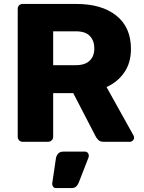

<svg xmlns="http://www.w3.org/2000/svg" viewBox="-20 -720 731 975"><path d="M95 0Q84 0 77 -7.5Q70 -15 70 -25V-675Q70 -686 77 -693Q84 -700 95 -700H367Q497 -700 571 -640.5Q645 -581 645 -472Q645 -401 611 -352Q577 -303 521 -278L658 -32Q661 -26 661 -21Q661 -13 654.5 -6.5Q648 0 640 0H507Q488 0 479 -9.5Q470 -19 466 -27L352 -247H250V-25Q250 -15 242.5 -7.5Q235 0 224 0ZM250 -389H365Q412 -389 435.5 -412Q459 -435 459 -474Q459 -513 436.5 -537Q414 -561 365 -561H250ZM264 235Q255 235 250 228.5Q245 222 245 213L264 84Q266 71 275 60.5Q284 50 301 50H412Q420 50 425.5 56Q431 62 431 70Q431 76 429 81L380 207Q376 217 368 226Q360 235 343 235Z"/></svg>

Font: Rubik
Style: Bold
Weight: 700
Designer: Hubert and Fischer
Foundry: Hubert and Fischer
Version: Version 2.300;gftools[0.9.30]